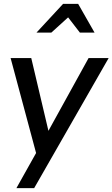

<svg xmlns="http://www.w3.org/2000/svg" viewBox="-20 -792 583 995"><path d="M167 1 65 183H157L543 -491H439L231 -114L142 -491H35ZM385 -772H307L169 -623H246L333 -702L394 -623H470Z"/></svg>

Font: Geom
Style: Italic
Weight: 400
Italic angle: -10°
Version: Version 1.102